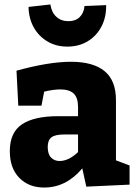

<svg xmlns="http://www.w3.org/2000/svg" viewBox="-20 -828 608 861"><path d="M367 9 349 -73Q277 13 178 13Q109 13 66.5 -30.5Q24 -74 24 -150Q24 -234 78.5 -270.5Q133 -307 241 -307H330V-348Q330 -390 310.5 -408.5Q291 -427 251 -427Q219 -427 178 -417L166 -354H62L54 -511Q199 -551 298 -551Q398 -551 449 -509Q500 -467 500 -379V-109L561 -86V0ZM194 -169Q194 -137 209 -121.5Q224 -106 247 -106Q288 -106 330 -146V-225H269Q227 -225 210.5 -212Q194 -199 194 -169ZM282 -619Q232 -619 193 -642Q154 -665 131.5 -705Q109 -745 108 -797L206 -808Q211 -773 232.5 -753Q254 -733 287 -733Q318 -733 337 -751Q356 -769 359 -801L456 -805Q457 -751 435 -709Q413 -667 373.5 -643Q334 -619 282 -619Z"/></svg>

Font: Bitter ExtraBold
Style: Regular
Weight: 800
Designer: Sol Matas, and Bitter project Authors
Foundry: Sol Matas
Version: Version 2.001